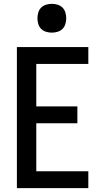

<svg xmlns="http://www.w3.org/2000/svg" viewBox="-20 -980 540 1000"><path d="M68 0V-735H440V-647H169V-426H383V-338H169V-88H440V0ZM250 -810Q235 -810 220 -814.5Q205 -819 194.5 -829.5Q184 -840 179.5 -855Q175 -870 175 -885Q175 -900 179.5 -915Q184 -930 194.5 -940.5Q205 -951 220 -955.5Q235 -960 250 -960Q265 -960 280 -955.5Q295 -951 305.5 -940.5Q316 -930 320.5 -915Q325 -900 325 -885Q325 -870 320.5 -855Q316 -840 305.5 -829.5Q295 -819 280 -814.5Q265 -810 250 -810Z"/></svg>

Font: Iosevka Term Semibold
Style: Regular
Weight: 600
Monospace: yes
Designer: Belleve Invis
Foundry: Belleve Invis
Version: Version 31.4.0